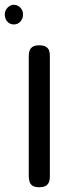

<svg xmlns="http://www.w3.org/2000/svg" viewBox="-55 -771 292 801"><path d="M108 10Q90 10 81 4Q72 -2 68.5 -12.5Q65 -23 65 -35V-538Q65 -550 68.5 -560Q72 -570 81.5 -576Q91 -582 109 -582Q128 -582 137.5 -575.5Q147 -569 150 -559.5Q153 -550 153 -537V-34Q153 -22 149.5 -12Q146 -2 136.5 4Q127 10 108 10ZM3 -669Q-14 -669 -24.5 -681Q-35 -693 -35 -711Q-35 -727 -23.5 -739Q-12 -751 2 -751Q18 -751 29.5 -739.5Q41 -728 41 -711Q41 -693 30 -681Q19 -669 3 -669Z"/></svg>

Font: Fredoka SemiExpanded
Style: Regular
Weight: 400
Width: 6
Designer: Ben Nathan
Foundry: Milena B. Brandão, Ben Nathan
Version: Version 2.001